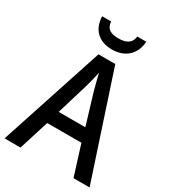

<svg xmlns="http://www.w3.org/2000/svg" viewBox="-219 -1036 1025 1148"><g transform="rotate(30 293.5 -462.0)"><path d="M445 -924H383C377 -873 339 -858 292 -858C239 -858 207 -871 202 -924H140C144 -834 197 -781 290 -781C382 -781 440 -838 445 -924ZM476 0H587L351 -716H235L0 0H110L175 -207H411ZM322 -508 385 -299H201L264 -508C273 -536 285 -585 293 -623C299 -592 315 -536 322 -508Z"/></g></svg>

Font: Noto Sans SemiCondensed Medium
Style: Regular
Weight: 500
Width: 4
Designer: Monotype Design Team
Foundry: Monotype Imaging Inc.
Version: Version 2.013